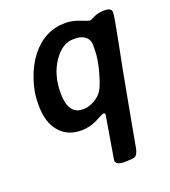

<svg xmlns="http://www.w3.org/2000/svg" viewBox="-131 -593 797 900"><g transform="rotate(-20 268.0 -143.0)"><path d="M314.9 -412.1H305.7Q251.5 -412.1 208 -349.1Q164.6 -286.1 164.6 -192.9Q164.6 -143.1 182.4 -115.5Q200.2 -87.9 234.9 -87.9H244.1Q267.1 -87.9 295.4 -103.8Q323.7 -119.6 337.6 -142.8Q351.6 -166 368.2 -225.8Q384.8 -285.6 384.8 -334.5V-356.4Q384.8 -381.3 366.2 -396.7Q347.7 -412.1 314.9 -412.1ZM320.3 -36.6Q315.4 -36.6 298.3 -27.3Q281.2 -18.1 272 -13.7Q236.3 2.9 196.8 2.9Q128.4 2.9 88.4 -44.2Q48.3 -91.3 48.3 -176.3V-187.5Q48.3 -242.7 69.1 -303.5Q89.8 -364.3 124 -408.2Q192.9 -496.1 296.4 -496.6Q332 -496.6 367.9 -482.2Q403.8 -467.8 410.4 -467.8Q417 -467.8 436.8 -478.5Q456.5 -489.3 491 -489.3Q525.4 -489.3 525.4 -466.3Q525.4 -447.3 500 -319.8Q474.6 -192.4 466.6 -147.2Q458.5 -102.1 446.3 -38.6Q434.1 24.9 421.4 97.4Q408.7 169.9 407.2 174.8Q399.4 202.1 387.5 206.5Q375.5 210.9 344.7 210.9H333.5Q292.5 210.9 292.5 186.5L328.6 -28.8Q328.6 -36.6 320.3 -36.6Z"/></g></svg>

Font: Averia Sans Libre
Style: Bold Italic
Weight: 700
Italic angle: -6.90001°
Version: Version 1.002